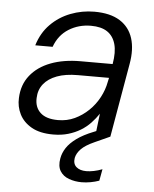

<svg xmlns="http://www.w3.org/2000/svg" viewBox="-52 -560 645 805"><g transform="rotate(5 270.5 -157.5)"><path d="M185 12Q129 12 94 -8Q59 -28 43 -60Q27 -92 29 -128Q31 -184 62.5 -223.5Q94 -263 148 -283.5Q202 -304 273 -304H408Q417 -355 407.5 -388.5Q398 -422 372.5 -439Q347 -456 304 -456Q252 -456 210.5 -430Q169 -404 151 -354H78Q94 -407 129.5 -443Q165 -479 213 -497.5Q261 -516 313 -516Q380 -516 420.5 -490.5Q461 -465 475.5 -419Q490 -373 479 -311L425 0H362L373 -92Q359 -71 341 -52Q323 -33 300 -19Q277 -5 248.5 3.5Q220 12 185 12ZM200 -50Q238 -50 270 -65Q302 -80 328 -105Q354 -130 371 -162Q388 -194 394 -227L398 -245H267Q215 -245 179 -231.5Q143 -218 123.5 -193.5Q104 -169 103 -135Q101 -96 125.5 -73Q150 -50 200 -50ZM321 201Q293 201 268 192Q243 183 230.5 162.5Q218 142 224 109Q228 86 242 64.5Q256 43 283.5 23Q311 3 354 -14L413 -38L425 0L361 29Q323 46 305.5 64Q288 82 284 102Q280 127 295 140Q310 153 337 153Q351 153 368.5 149.5Q386 146 404 139L395 188Q378 194 359 197.5Q340 201 321 201Z"/></g></svg>

Font: DM Sans Light
Style: Italic
Weight: 300
Italic angle: -10°
Designer: Colophon Foundry, Jonny Pinhorn
Foundry: Colophon Foundry
Version: Version 4.004;gftools[0.9.30]